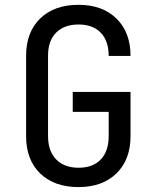

<svg xmlns="http://www.w3.org/2000/svg" viewBox="-20 -760 639 790"><path d="M303.2 9.8Q203.6 9.8 145.5 -46.1Q87.4 -102.1 87.4 -200.2V-529.8Q87.4 -627.9 145.5 -684.1Q203.6 -740.2 303.2 -740.2Q401.4 -740.2 459.2 -683.6Q517.1 -627 517.1 -529.8H427.2Q427.2 -591.8 394.5 -625.5Q361.8 -659.2 303.2 -659.2Q244.6 -659.2 211.2 -626Q177.7 -592.8 177.7 -530.8V-200.2Q177.7 -138.2 211.2 -104Q244.6 -69.8 303.2 -69.8Q362.3 -69.8 394.8 -104Q427.2 -138.2 427.2 -200.2V-299.8H279.3V-381.8H517.1V-200.2Q517.1 -103 459.2 -46.6Q401.4 9.8 303.2 9.8Z"/></svg>

Font: UDEV Gothic 35
Style: Regular
Weight: 400
Version: v2.1.0; ttfautohint (v1.8.4.7-5d5b-dirty) -l 6 -r 45 -G 200 